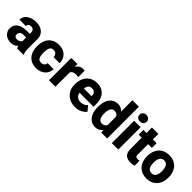

<svg xmlns="http://www.w3.org/2000/svg" viewBox="244 -1974 3207 3207"><g transform="rotate(45 1848.0 -370.0)"><path d="M505.9 -8.3V0H352.5Q343.8 -19.5 338.4 -46.9Q290.5 9.8 207.5 9.8Q158.2 9.8 117.2 -10.5Q76.2 -30.8 52.2 -67.1Q28.3 -103.5 28.3 -148.9Q28.3 -232.4 90.1 -277.6Q151.9 -322.8 273.9 -322.8H331.1V-351.6Q331.1 -387.2 313.7 -407Q296.4 -426.8 260.3 -426.8Q228 -426.8 210.2 -411.4Q192.4 -396 192.4 -367.2H40.5Q40.5 -415 68.6 -454.1Q96.7 -493.2 148.7 -515.6Q200.7 -538.1 268.6 -538.1Q331.5 -538.1 380.1 -516.8Q428.7 -495.6 456.3 -453.6Q483.9 -411.6 483.9 -350.6V-131.8Q483.9 -85 489.3 -57.1Q494.6 -29.3 505.9 -8.3ZM331.1 -150.4V-236.8H276.4Q227.5 -236.8 204.1 -214.6Q180.7 -192.4 180.7 -158.2Q180.7 -134.3 197.5 -119.4Q214.4 -104.5 242.2 -104.5Q273.4 -104.5 297.1 -117.9Q320.8 -131.3 331.1 -150.4Z M1029.8 -186.5Q1029.8 -129.4 1000.5 -84.7Q971.2 -40 920.9 -15.1Q870.6 9.8 808.6 9.8Q729 9.8 673.6 -24.9Q618.2 -59.6 590.6 -119.9Q563 -180.2 563 -257.8V-270Q563 -347.7 590.6 -408.2Q618.2 -468.8 673.3 -503.4Q728.5 -538.1 808.1 -538.1Q873.5 -538.1 923.6 -512.9Q973.6 -487.8 1001.7 -440.2Q1029.8 -392.6 1029.8 -327.6H886.7Q886.2 -366.2 865 -390.6Q843.8 -415 804.7 -415Q752.9 -415 734.1 -376.2Q715.3 -337.4 715.3 -270V-257.8Q715.3 -189 734.1 -151.1Q752.9 -113.3 805.7 -113.3Q842.3 -113.3 864.3 -133.1Q886.2 -152.8 886.7 -186.5Z M1415 -532.2 1413.1 -384.8Q1375.5 -388.7 1360.4 -388.7Q1320.3 -388.7 1295.2 -376Q1270 -363.3 1258.3 -337.9V0H1106V-528.3H1249L1253.9 -463.4Q1273.9 -499.5 1303.5 -518.8Q1333 -538.1 1370.6 -538.1Q1397.9 -538.1 1415 -532.2Z M1945.8 -214.4H1614.3Q1623 -167.5 1654.8 -140.4Q1686.5 -113.3 1735.8 -113.3Q1773.9 -113.3 1806.2 -127Q1838.4 -140.6 1861.3 -169.4L1933.1 -84Q1905.3 -44.4 1851.6 -17.3Q1797.9 9.8 1726.1 9.8Q1644.5 9.8 1584 -24.7Q1523.4 -59.1 1491.2 -117.7Q1459 -176.3 1459 -246.6V-265.1Q1459 -343.8 1488.8 -405.5Q1518.6 -467.3 1575 -502.7Q1631.3 -538.1 1709.5 -538.1Q1784.2 -538.1 1837.4 -506.6Q1890.6 -475.1 1918.2 -416.7Q1945.8 -358.4 1945.8 -279.3ZM1796.4 -327.6Q1796.4 -368.7 1774.2 -391.8Q1752 -415 1708.5 -415Q1630.9 -415 1614.7 -315.4H1796.4Z M2480.5 -750V0H2343.3L2335.9 -57.1Q2284.2 9.8 2203.6 9.8Q2139.2 9.8 2092.8 -24.7Q2046.4 -59.1 2022.2 -119.6Q1998 -180.2 1998 -257.8V-268.1Q1998 -348.6 2022.2 -409.7Q2046.4 -470.7 2092.8 -504.4Q2139.2 -538.1 2204.6 -538.1Q2278.8 -538.1 2327.6 -481.4V-750ZM2327.6 -163.6V-364.7Q2303.7 -415 2243.2 -415Q2194.8 -415 2172.6 -375.5Q2150.4 -335.9 2150.4 -268.1V-257.8Q2150.4 -191.4 2171.9 -152.3Q2193.4 -113.3 2242.2 -113.3Q2272.9 -113.3 2294.2 -126.2Q2315.4 -139.2 2327.6 -163.6Z M2751 -664.6Q2751 -630.4 2727.5 -608.6Q2704.1 -586.9 2666 -586.9Q2627.9 -586.9 2604.7 -608.6Q2581.5 -630.4 2581.5 -664.6Q2581.5 -699.2 2604.7 -720.9Q2627.9 -742.7 2666 -742.7Q2704.1 -742.7 2727.5 -720.9Q2751 -699.2 2751 -664.6ZM2590.3 0V-528.3H2743.2V0Z M3127 -118.7V-3.9Q3086.9 9.8 3038.1 9.8Q2961.4 9.8 2920.7 -28.8Q2879.9 -67.4 2879.9 -150.4V-417.5H2807.6V-528.3H2879.9V-659.2H3032.2V-528.3H3120.6V-417.5H3032.2V-168.9Q3032.2 -137.7 3044.4 -126.5Q3056.6 -115.2 3085.9 -115.2Q3108.9 -115.2 3127 -118.7Z M3413.6 -538.1Q3493.2 -538.1 3550.3 -503.4Q3607.4 -468.8 3637 -408Q3666.5 -347.2 3666.5 -269V-258.8Q3666.5 -181.2 3637 -120.1Q3607.4 -59.1 3550.5 -24.7Q3493.7 9.8 3414.6 9.8Q3335 9.8 3277.8 -24.7Q3220.7 -59.1 3191.2 -119.9Q3161.6 -180.7 3161.6 -258.8V-269Q3161.6 -346.7 3191.2 -407.7Q3220.7 -468.8 3277.6 -503.4Q3334.5 -538.1 3413.6 -538.1ZM3414.6 -113.3Q3466.8 -113.3 3490.5 -152.8Q3514.2 -192.4 3514.2 -258.8V-269Q3514.2 -334.5 3490.5 -374.8Q3466.8 -415 3413.6 -415Q3361.3 -415 3337.6 -374.8Q3314 -334.5 3314 -269V-258.8Q3314 -191.9 3337.6 -152.6Q3361.3 -113.3 3414.6 -113.3Z"/></g></svg>

Font: Heebo ExtraBold
Style: Regular
Weight: 800
Designer: Oded Ezer
Foundry: Meir Sadan
Version: Version 2.001; ttfautohint (v1.5.14-ce02) -l 8 -r 50 -G 200 